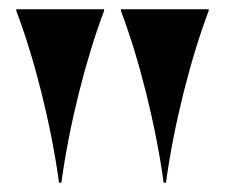

<svg xmlns="http://www.w3.org/2000/svg" viewBox="-20 -732 484 413"><path d="M332 -339H337C354 -464 390 -606 429 -709V-712H240V-709C279 -606 315 -464 332 -339ZM15 -709C54 -606 90 -464 107 -339H112C129 -464 165 -606 204 -709V-712H15Z"/></svg>

Font: Nyght Serif Dark
Style: Regular
Weight: 800
Designer: Maksym Kobuzan
Version: Version 0.410;Glyphs 3.1.2 (3151)